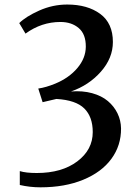

<svg xmlns="http://www.w3.org/2000/svg" viewBox="-20 -656 600 838"><path d="M66.4 90.8Q92.8 99.1 140.6 99.1Q250 99.1 317.4 48.3Q384.8 -2.4 384.8 -79.6Q384.8 -146 347.9 -182.6Q311 -219.2 226.1 -224.1L166 -210L147 -269.5Q180.7 -274.4 221.2 -291Q281.2 -315.9 317.6 -358.9Q354 -401.9 354.5 -451.7Q355 -506.8 323.7 -533.4Q292.5 -560.1 243.7 -560.1Q161.1 -560.1 91.3 -509.3L64 -555.2Q92.3 -583.5 151.1 -609.9Q210 -636.2 273.4 -636.2Q361.8 -636.2 417.2 -595.5Q472.7 -554.7 472.7 -472.7Q472.7 -402.3 420.2 -343Q367.7 -283.7 290 -256.8Q340.3 -260.7 382.1 -249.3Q423.8 -237.8 450.9 -214.8Q478 -191.9 492.9 -161.1Q507.8 -130.4 508.3 -95.2Q508.8 -21 466.3 37.1Q423.8 95.2 343.5 128.4Q263.2 161.6 156.7 161.6Q110.8 161.6 66.4 151.4Z"/></svg>

Font: HaufeMerriweather
Style: Regular
Weight: 400
Designer: Eben Sorkin ( eben@eyebytes.com )
Foundry: Eben Sorkin
Version: Version 1.56